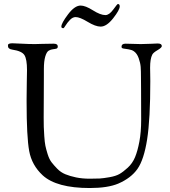

<svg xmlns="http://www.w3.org/2000/svg" viewBox="-20 -928 855 967"><path d="M289 -794Q289 -811 322.5 -855.5Q356 -900 386 -900Q410 -900 448 -876Q486 -852 511 -852Q530 -852 550.5 -880Q571 -908 573 -908Q583 -908 583 -896Q583 -878 550 -836Q517 -794 487 -794Q461 -794 421.5 -818Q382 -842 361 -842Q346 -842 332.5 -828Q319 -814 310.5 -800Q302 -786 299 -786Q289 -786 289 -794ZM20 -697Q20 -702 21 -704Q22 -706 27 -708Q32 -710 43 -710Q54 -710 89 -708Q124 -706 156 -706Q176 -706 192.5 -707Q209 -708 250 -708Q271 -708 271 -694Q271 -685 264 -683Q257 -681 246.5 -680Q236 -679 225.5 -673Q215 -667 208 -643.5Q201 -620 201 -580V-552Q201 -505 200.5 -433.5Q200 -362 200 -336Q200 -305 200.5 -289Q201 -273 203 -242.5Q205 -212 208.5 -194.5Q212 -177 220 -151.5Q228 -126 239.5 -111Q251 -96 268.5 -78Q286 -60 309 -50.5Q332 -41 363 -34.5Q394 -28 432 -28Q464 -28 482 -29Q500 -30 531.5 -35.5Q563 -41 581.5 -51.5Q600 -62 623.5 -83.5Q647 -105 660 -136Q673 -167 682 -215Q691 -263 691 -324Q691 -425 690.5 -478Q690 -531 690 -536Q690 -571 688.5 -591Q687 -611 678.5 -635Q670 -659 654 -670Q644 -677 628 -679.5Q612 -682 602 -683.5Q592 -685 592 -692Q592 -708 612 -708Q618 -708 651 -707Q684 -706 689 -706Q713 -706 740 -707.5Q767 -709 774 -709Q795 -709 795 -696Q795 -688 773.5 -675.5Q752 -663 747 -653Q736 -632 736 -587Q736 -580 736.5 -558.5Q737 -537 737 -520Q737 -328 721 -226Q705 -124 672.5 -77.5Q640 -31 575 -3Q522 19 432 19Q265 19 195 -45Q140 -96 127 -167.5Q114 -239 114 -414V-431Q114 -470 115 -517Q116 -564 116 -575Q116 -630 103 -650.5Q90 -671 42 -678Q20 -681 20 -697Z"/></svg>

Font: OFL Sorts Mill Goudy TT
Style: Regular
Weight: 500
Version: Version 003.000